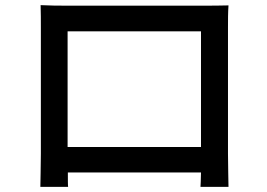

<svg xmlns="http://www.w3.org/2000/svg" viewBox="-20 -716 1040 747"><path d="M762 -594V-144H243V-594ZM867 -609C867 -637 867 -668 869 -695C836 -694 800 -694 777 -694H234C209 -694 177 -694 138 -696C139 -669 139 -635 139 -609V-118C139 -78 137 2 137 11H245C244 6 244 -18 244 -45H762C761 -17 761 6 760 11H869C869 3 867 -83 867 -118Z"/></svg>

Font: Source Han Sans KR Medium
Style: Regular
Weight: 500
Designer: Ryoko NISHIZUKA (kana & ideographs); Paul D. Hunt (Latin, Greek & Cyrillic); Wenlong ZHANG (bopomofo); Sandoll Communica
Foundry: Adobe Systems Incorporated
Version: Version 1.001;PS 1.001;hotconv 1.0.78;makeotf.lib2.5.61930